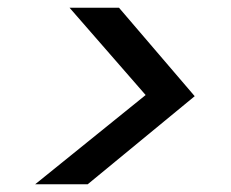

<svg xmlns="http://www.w3.org/2000/svg" viewBox="-20 -599 599 497"><path d="M71 -122 357 -353 160 -579H288L484 -350L207 -122Z"/></svg>

Font: DM Sans 24pt Medium
Style: Italic
Weight: 500
Italic angle: -10°
Designer: Colophon Foundry, Jonny Pinhorn
Foundry: Colophon Foundry
Version: Version 4.004;gftools[0.9.30]